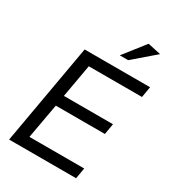

<svg xmlns="http://www.w3.org/2000/svg" viewBox="-218 -1050 1055 1169"><g transform="rotate(30 309.0 -465.0)"><path d="M176 -321H521L534 -397H189L230 -629H604L617 -705H157L33 0H504L517 -76H132ZM360 -781H419L569 -910L477 -930Z"/></g></svg>

Font: Geom Light
Style: Italic
Weight: 300
Italic angle: -10°
Version: Version 1.102